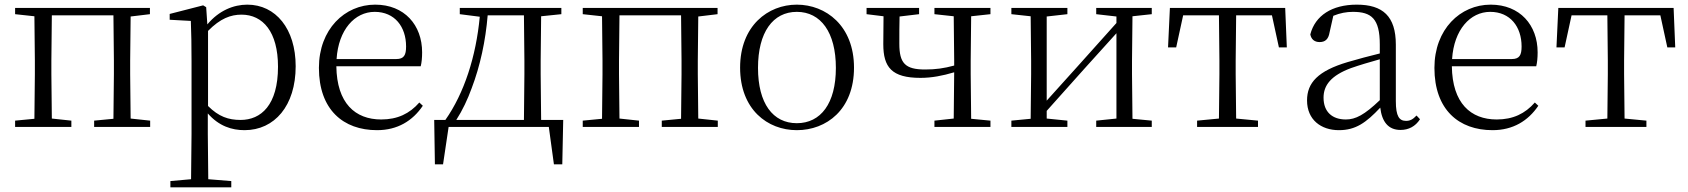

<svg xmlns="http://www.w3.org/2000/svg" viewBox="-20 -546 7261 826"><path d="M45 -485 128 -476 130 -285V-227L128 -35L45 -27V0H287V-27L203 -36L201 -227V-285L203 -480H468L470 -285V-227L468 -35L385 -27V0H626V-27L542 -36L540 -227V-285L542 -475L625 -485V-512H45Z M1032 14C1161 14 1252 -91 1252 -261C1252 -422 1166 -526 1044 -526C985 -526 922 -501 872 -441L867 -515L854 -523L710 -486V-461L801 -456C803 -406 804 -351 804 -282V30L802 225L713 233V260H975V233L876 225L874 30V-58C922 -3 978 14 1032 14ZM875 -413C928 -467 973 -483 1019 -483C1111 -483 1176 -409 1176 -259C1176 -94 1103 -30 1015 -30C963 -30 921 -44 875 -90Z M1602 14C1690 14 1755 -26 1799 -91L1784 -105C1742 -57 1690 -32 1620 -32C1508 -32 1429 -102 1427 -261H1790C1794 -277 1796 -297 1796 -321C1796 -438 1720 -526 1594 -526C1463 -526 1352 -420 1352 -254C1352 -74 1457 14 1602 14ZM1428 -292C1436 -418 1506 -495 1592 -495C1678 -495 1727 -431 1727 -346C1727 -309 1718 -292 1685 -292Z M1958 -485 2044 -474C2028 -303 1977 -145 1896 -30H1848L1851 161H1886L1910 0H2341L2363 161H2399L2403 -30H2308L2306 -227V-285L2308 -476L2395 -485V-512H1958ZM2234 -30H1943C1970 -72 1992 -119 2009 -166C2046 -263 2069 -371 2078 -480H2234L2236 -285V-227Z M2487 -485 2570 -476 2572 -285V-227L2570 -35L2487 -27V0H2729V-27L2645 -36L2643 -227V-285L2645 -480H2910L2912 -285V-227L2910 -35L2827 -27V0H3068V-27L2984 -36L2982 -227V-285L2984 -475L3067 -485V-512H2487Z M3408 14C3535 14 3654 -74 3654 -255C3654 -435 3533 -526 3408 -526C3284 -526 3164 -435 3164 -255C3164 -75 3282 14 3408 14ZM3408 -16C3305 -16 3241 -101 3241 -254C3241 -407 3305 -495 3408 -495C3511 -495 3576 -407 3576 -254C3576 -101 3511 -16 3408 -16Z M4000 -485 4083 -476 4085 -285V-264C4041 -252 4005 -247 3960 -247C3874 -247 3849 -274 3849 -358C3849 -402 3849 -438 3850 -475L3934 -485V-512H3708V-485L3781 -476L3780 -356C3780 -257 3816 -211 3940 -211C3988 -211 4035 -220 4085 -235L4083 -36L4000 -27V0H4241V-27L4158 -35L4156 -227V-285L4158 -476L4241 -485V-512H4000Z M4696 -485 4783 -475V-447L4619 -264L4483 -113V-475L4572 -485V-512H4331V-485L4414 -476L4416 -285V-227L4414 -35L4331 -27V0H4572V-27L4483 -36V-69L4643 -248L4783 -403V-36L4696 -27V0H4935V-27L4852 -35L4850 -227V-285L4852 -476L4935 -485V-512H4696Z M5223 0H5392V-27L5298 -36L5296 -227V-285L5298 -480H5452L5482 -342H5516L5509 -512H5013L5005 -342H5040L5070 -480H5224L5226 -285V-227L5224 -36L5130 -27V0Z M6005 13C6040 13 6069 -2 6089 -33L6074 -49C6058 -32 6046 -26 6029 -26C6000 -26 5985 -45 5985 -111V-354C5985 -476 5929 -526 5817 -526C5710 -526 5638 -479 5617 -398C5621 -377 5635 -365 5657 -365C5680 -365 5695 -376 5700 -407L5716 -478C5745 -490 5773 -495 5800 -495C5880 -495 5916 -466 5916 -354V-316C5871 -305 5822 -292 5778 -279C5650 -241 5603 -190 5603 -114C5603 -31 5663 14 5740 14C5812 14 5857 -18 5918 -83C5925 -23 5952 13 6005 13ZM5916 -115C5850 -52 5812 -32 5770 -32C5712 -32 5674 -64 5674 -126C5674 -179 5706 -221 5792 -253C5829 -266 5873 -279 5916 -291Z M6401 14C6489 14 6554 -26 6598 -91L6583 -105C6541 -57 6489 -32 6419 -32C6307 -32 6228 -102 6226 -261H6589C6593 -277 6595 -297 6595 -321C6595 -438 6519 -526 6393 -526C6262 -526 6151 -420 6151 -254C6151 -74 6256 14 6401 14ZM6227 -292C6235 -418 6305 -495 6391 -495C6477 -495 6526 -431 6526 -346C6526 -309 6517 -292 6484 -292Z M6894 0H7063V-27L6969 -36L6967 -227V-285L6969 -480H7123L7153 -342H7187L7180 -512H6684L6676 -342H6711L6741 -480H6895L6897 -285V-227L6895 -36L6801 -27V0Z"/></svg>

Font: Noto Serif CJK SC Light
Style: Regular
Weight: 300
Designer: Ryoko NISHIZUKA 西塚涼子 (kana & ideographs); Frank Grießhammer (Latin, Greek & Cyrillic); Wenlong ZHANG 张文龙 (bopomofo); San
Foundry: Adobe
Version: Version 2.001;hotconv 1.1.0;makeotfexe 2.6.0